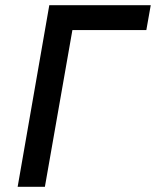

<svg xmlns="http://www.w3.org/2000/svg" viewBox="-20 -720 601 740"><path d="M48 0H153L259 -604H544L561 -700H170Z"/></svg>

Font: Fixel Display Medium
Style: Italic
Weight: 500
Italic angle: -10°
Designer: AlfaBravo + MacPaw
Foundry: Kyrylo Tkachov, Marchela Mozhyna, Serhii Makarenko, Maria Weinstein, Zakhar Kryvoshyya
Version: Version 1.210;Glyphs 3.2 (3217)